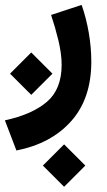

<svg xmlns="http://www.w3.org/2000/svg" viewBox="-42 -334 425 765"><path d="M213.4 241.2 297.9 325.7 213.4 410.2 128.9 325.7ZM82.5 -125 167 -40.5 82.5 43.9 -2 -40.5ZM23.4 265.6 -22.5 145.5Q85.9 122.1 144.8 71.8Q203.6 21.5 203.6 -75.7Q203.6 -119.6 190.7 -173.1Q177.7 -226.6 161.6 -274.4L283.2 -314.5Q301.8 -261.7 311.8 -202.9Q321.8 -144 321.8 -88.9Q321.8 58.6 241.9 148.4Q162.1 238.3 23.4 265.6Z"/></svg>

Font: Vazirmatn FD
Style: Bold
Weight: 700
Designer: Saber Rastikerdar
Foundry: Saber Rastikerdar
Version: Version 33.001